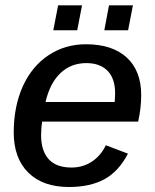

<svg xmlns="http://www.w3.org/2000/svg" viewBox="-20 -708 596 737"><path d="M141.6 -241.2Q138.7 -224.6 137.7 -189.9Q137.7 -129.4 166.7 -97.2Q195.8 -64.9 254.4 -64.9Q297.9 -64.9 332.3 -87.4Q366.7 -109.9 386.2 -150.4L471.2 -118.2Q435.1 -49.3 380.4 -19.8Q325.7 9.8 244.6 9.8Q144.5 9.8 88.6 -45.4Q32.7 -100.6 32.7 -199.7Q32.7 -298.3 67.4 -376.5Q102.5 -453.6 166 -495.8Q229.5 -538.1 310.1 -538.1Q411.1 -538.1 466.6 -487.1Q522 -436 522 -342.8Q522 -293 510.3 -241.2ZM154.8 -316.4H420.4L421.9 -349.1Q421.9 -406.7 392.8 -436.3Q363.8 -465.8 311.5 -465.8Q252.4 -465.8 211.9 -427.2Q171.4 -388.7 154.8 -316.4ZM490.2 -687.5 471.7 -591.8H380.4L398.4 -687.5ZM294.9 -687.5 276.4 -591.8H184.6L203.1 -687.5Z"/></svg>

Font: Arimo Medium
Style: Italic
Weight: 500
Italic angle: -12°
Designer: Steve Matteson
Foundry: Monotype Imaging Inc.
Version: Version 1.33